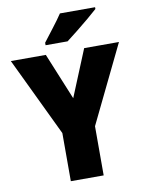

<svg xmlns="http://www.w3.org/2000/svg" viewBox="-99 -996 807 1065"><g transform="rotate(-10 304.5 -463.5)"><path d="M305 -451 413 -714H609L397 -277V0H212V-271L0 -714H197ZM512 -917Q492 -899 459 -871Q426 -843 390.5 -815Q355 -787 329 -767H205V-781Q230 -814 261 -854Q292 -894 314 -927H512Z"/></g></svg>

Font: Noto Sans Hebrew SemiCondensed Black
Style: Regular
Weight: 900
Width: 4
Designer: Ben Nathan
Foundry: Google LLC
Version: Version 3.001; ttfautohint (v1.8.4.7-5d5b)